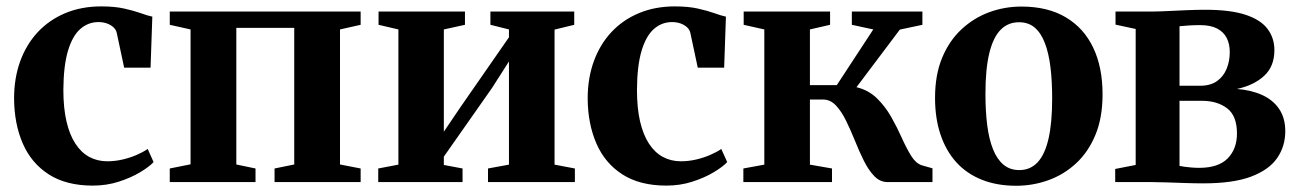

<svg xmlns="http://www.w3.org/2000/svg" viewBox="-20 -569 4060 600"><path d="M270 11Q187 11 132.5 -24Q78 -59 51.2 -120.5Q24.5 -182 24 -261Q24 -325 43.2 -377.8Q62.5 -430.5 98.2 -468.8Q134 -507 184.2 -528Q234.5 -549 296.5 -549Q338.5 -549 368.5 -542.2Q398.5 -535.5 420 -527.8Q441.5 -520 456 -517L450.5 -357.5H368L345 -465.5Q343 -476 334.5 -483.8Q326 -491.5 314 -495.8Q302 -500 287.5 -500Q255.5 -500 231 -478.5Q206.5 -457 192.5 -410.5Q178.5 -364 178 -288.5Q178 -231.5 187.8 -189.5Q197.5 -147.5 215.8 -119.8Q234 -92 259.2 -78.5Q284.5 -65 315 -65Q339.5 -65 363 -70.5Q386.5 -76 406.8 -84.8Q427 -93.5 441.5 -103.5L460 -62.5Q446 -47.5 417.5 -30.5Q389 -13.5 351 -1.2Q313 11 270 11Z M510.5 0V-42.5L575.5 -55.5V-477L510.5 -491.5V-533H1107V-491.5L1042.5 -477V-55L1107 -42.5V0H838V-42.5L899.5 -55V-482H718.5V-55L778.5 -42.5V0Z M1162 0V-42.5L1225 -54.5V-477L1163 -491.5V-533H1433V-491.5L1367 -477V-157.5L1419.5 -235L1570.5 -452.5V-477L1512.5 -491.5V-533H1774.5V-491.5L1713 -476.5V-54.5L1776.5 -42.5V0H1505V-42.5L1570.5 -54.5V-377L1517.5 -294L1367 -79.5V-53.5L1425.5 -42.5V0Z M2062.5 11Q1979.5 11 1925 -24Q1870.5 -59 1843.8 -120.5Q1817 -182 1816.5 -261Q1816.5 -325 1835.8 -377.8Q1855 -430.5 1890.8 -468.8Q1926.5 -507 1976.8 -528Q2027 -549 2089 -549Q2131 -549 2161 -542.2Q2191 -535.5 2212.5 -527.8Q2234 -520 2248.5 -517L2243 -357.5H2160.5L2137.5 -465.5Q2135.5 -476 2127 -483.8Q2118.5 -491.5 2106.5 -495.8Q2094.5 -500 2080 -500Q2048 -500 2023.5 -478.5Q1999 -457 1985 -410.5Q1971 -364 1970.5 -288.5Q1970.5 -231.5 1980.2 -189.5Q1990 -147.5 2008.2 -119.8Q2026.5 -92 2051.8 -78.5Q2077 -65 2107.5 -65Q2132 -65 2155.5 -70.5Q2179 -76 2199.2 -84.8Q2219.5 -93.5 2234 -103.5L2252.5 -62.5Q2238.5 -47.5 2210 -30.5Q2181.5 -13.5 2143.5 -1.2Q2105.5 11 2062.5 11Z M2303 0V-42.5L2368.5 -54.5V-477L2304 -491.5V-533H2574V-491.5L2511 -477V-303H2595L2709 -477L2642 -491.5V-533H2862.5V-491.5L2792 -476.5L2656.5 -296.5Q2694 -287.5 2720 -262.2Q2746 -237 2764.8 -204Q2783.5 -171 2798 -138.5Q2812.5 -106 2827.2 -82.2Q2842 -58.5 2860.5 -52.5L2894 -43V0H2753.5Q2730 0 2712 -18.8Q2694 -37.5 2679.5 -66.8Q2665 -96 2651.8 -129Q2638.5 -162 2624.2 -191.2Q2610 -220.5 2592.5 -239.2Q2575 -258 2552 -258H2511V-54.5L2580 -42.5V0Z M2902 -263Q2902 -335 2924.2 -388.5Q2946.5 -442 2984.8 -477.5Q3023 -513 3071.2 -530.8Q3119.5 -548.5 3172 -548.5Q3254 -548.5 3310.5 -515Q3367 -481.5 3396.2 -420.2Q3425.5 -359 3425.5 -274Q3425.5 -201 3403.2 -147.5Q3381 -94 3343 -58.8Q3305 -23.5 3256.5 -6Q3208 11.5 3155.5 11.5Q3095 11.5 3047.8 -7.5Q3000.5 -26.5 2968.2 -62.2Q2936 -98 2919 -148.8Q2902 -199.5 2902 -263ZM3165.5 -37.5Q3199.5 -37.5 3222.2 -61.5Q3245 -85.5 3256.5 -135Q3268 -184.5 3268 -261Q3268 -314.5 3262.8 -358.2Q3257.5 -402 3245.5 -433.8Q3233.5 -465.5 3213.8 -482.5Q3194 -499.5 3164.5 -499.5Q3130 -499.5 3106.8 -475.8Q3083.5 -452 3071.5 -402.5Q3059.5 -353 3059.5 -275.5Q3059.5 -222 3065 -178.2Q3070.5 -134.5 3083 -103Q3095.5 -71.5 3115.8 -54.5Q3136 -37.5 3165.5 -37.5Z M3741 4Q3714.5 4 3685 3Q3655.5 2 3627.5 1Q3599.5 0 3579 0H3465V-41L3529 -53.5V-478.5L3466 -492V-533H3582Q3601.5 -533 3630 -534.5Q3658.5 -536 3689.5 -537.2Q3720.5 -538.5 3746.5 -538.5Q3825 -538.5 3872.5 -522.8Q3920 -507 3941.2 -478.5Q3962.5 -450 3962.5 -412.5Q3962.5 -361.5 3930.5 -332Q3898.5 -302.5 3845.5 -291Q3890.5 -287.5 3924.5 -272Q3958.5 -256.5 3977.5 -228.2Q3996.5 -200 3996.5 -159Q3996.5 -112 3971.2 -75.2Q3946 -38.5 3890 -17.2Q3834 4 3741 4ZM3727.5 -44.5Q3787.5 -44.5 3816.5 -74Q3845.5 -103.5 3845.5 -152Q3845.5 -207 3814.8 -230.5Q3784 -254 3736 -254H3666V-50.5Q3672.5 -49 3682.2 -47.8Q3692 -46.5 3703.8 -45.5Q3715.5 -44.5 3727.5 -44.5ZM3666 -301H3729.5Q3762.5 -301 3783 -315.5Q3803.5 -330 3813.2 -354Q3823 -378 3823 -406Q3823 -432 3813.2 -450.8Q3803.5 -469.5 3783.2 -480Q3763 -490.5 3730 -490.5Q3712.5 -490.5 3696.2 -489.5Q3680 -488.5 3666 -487Z"/></svg>

Font: Merriweather 72pt
Style: Bold
Weight: 700
Version: Version 2.100